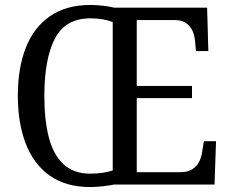

<svg xmlns="http://www.w3.org/2000/svg" viewBox="-20 -745 930 775"><path d="M344 10Q246 10 181 -36Q116 -82 84 -165Q52 -248 52 -359Q52 -470 84 -552Q116 -634 181.5 -679.5Q247 -725 345 -725Q368 -725 395 -722Q422 -719 441 -714H816L821 -539H771L767 -582Q765 -604 756 -622.5Q747 -641 730 -652.5Q713 -664 685 -664H532V-398H755V-349H532V-50H708Q737 -50 755.5 -61.5Q774 -73 783.5 -91.5Q793 -110 796 -132L803 -175H852L846 0H440Q421 4 393.5 7Q366 10 344 10ZM344 -44Q371 -44 394 -47.5Q417 -51 435 -57V-656Q417 -663 394.5 -667Q372 -671 345 -671Q244 -671 201.5 -589Q159 -507 159 -358Q159 -259 177.5 -189Q196 -119 237 -81.5Q278 -44 344 -44Z"/></svg>

Font: Noto Serif Khmer SemiCondensed
Style: Regular
Weight: 400
Width: 4
Designer: Danh Hong and the Monotype Design Team
Foundry: Monotype Imaging Inc.
Version: Version 2.004